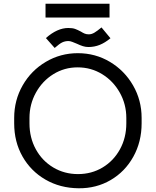

<svg xmlns="http://www.w3.org/2000/svg" viewBox="-20 -987 835 1029"><path d="M56 -326V-355Q56 -450 101.5 -529.5Q147 -609 225.5 -655.5Q304 -702 397 -702Q491 -702 569 -655.5Q647 -609 693 -529.5Q739 -450 739 -355V-326Q739 -227 694.5 -147Q650 -67 573 -22Q496 23 401 22Q302 21 223.5 -24.5Q145 -70 100.5 -148.5Q56 -227 56 -326ZM657 -326V-355Q657 -428 622 -490.5Q587 -553 527.5 -589.5Q468 -626 396 -626Q325 -626 266 -589.5Q207 -553 172.5 -490.5Q138 -428 138 -355V-326Q138 -249 172 -187Q206 -125 265.5 -89.5Q325 -54 398 -54Q471 -54 530 -89.5Q589 -125 623 -187Q657 -249 657 -326ZM346 -837Q369 -837 382.5 -832Q396 -827 413 -818Q424 -811 433.5 -807Q443 -803 456 -803Q471 -803 486 -812Q501 -821 524 -840L572 -782Q543 -758 514.5 -746.5Q486 -735 454 -735Q439 -735 424.5 -739.5Q410 -744 391 -753Q379 -758 367.5 -762.5Q356 -767 347 -767Q329 -767 314 -760Q299 -753 273 -730L226 -783Q287 -837 346 -837ZM224 -967H567V-893H224Z"/></svg>

Font: Bellota
Style: Bold
Weight: 700
Designer: Kemie Guaida
Foundry: Kemie Guaida
Version: Version 4.001